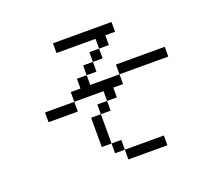

<svg xmlns="http://www.w3.org/2000/svg" viewBox="-134 -922 1269 1156"><g transform="rotate(-20 500.0 -344.0)"><path d="M750 62.5V0H500V62.5ZM937.5 -437.5V-500H625V-437.5H437.5V-500H375V-437.5H312.5V-375H125V-312.5H312.5V-375H500V-312.5H437.5V-250H375V-62.5H437.5V0H500V-62.5H437.5V-250H500V-312.5H562.5V-375H625V-437.5ZM687.5 -687.5V-750H312.5V-687.5H562.5V-625H500V-562.5H437.5V-500H500V-562.5H562.5V-625H625V-687.5Z"/></g></svg>

Font: CalcUnifontExMono
Style: Regular
Weight: 500
Version: Version 15.0.06